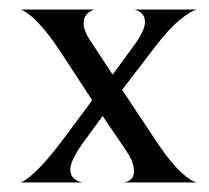

<svg xmlns="http://www.w3.org/2000/svg" viewBox="-20 -384 440 404"><path d="M262 -23Q262 -43 246 -66L196 -140L153 -81Q128 -46 128 -27Q128 -15 135.5 -8.5Q143 -2 154 0H23Q34 -3 56.5 -24.5Q79 -46 110 -87L174 -173L110 -271Q82 -314 59.5 -337Q37 -360 23 -364H179Q169 -361 162.5 -354Q156 -347 156 -335Q156 -320 169 -300L217 -227L261 -287Q285 -319 285 -338Q285 -349 278.5 -355.5Q272 -362 262 -364H395Q381 -361 357.5 -341.5Q334 -322 306 -285L237 -195L314 -79Q340 -41 361 -21.5Q382 -2 395 0H239Q249 -1 255.5 -6.5Q262 -12 262 -23Z"/></svg>

Font: BellefairVN
Style: Regular
Weight: 400
Designer: Nick Shinn, Liron Lavi Turkenic
Foundry: Shinntype
Version: Version 1.003